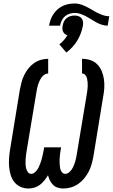

<svg xmlns="http://www.w3.org/2000/svg" viewBox="-20 -1072 646 1100"><path d="M343 8Q326 8 310.5 3Q295 -2 284 -13Q273 -24 266 -38.5Q259 -53 255 -68Q246 -53 234.5 -38.5Q223 -24 208.5 -13Q194 -2 176.5 3Q159 8 143 8Q118 8 96.5 -2Q75 -12 61 -30.5Q47 -49 40.5 -72Q34 -95 32 -119Q30 -143 32 -168Q34 -193 38 -217L94 -560Q98 -580 103.5 -601Q109 -622 118.5 -641.5Q128 -661 142 -679Q156 -697 174.5 -710Q193 -723 214 -729Q235 -735 256 -735V-651Q245 -651 235 -644.5Q225 -638 218.5 -629Q212 -620 207 -609.5Q202 -599 198.5 -588.5Q195 -578 193 -567.5Q191 -557 189 -546L132 -204Q130 -192 128.5 -179.5Q127 -167 126.5 -154.5Q126 -142 126.5 -130Q127 -118 130 -106.5Q133 -95 140 -85.5Q147 -76 159 -76Q169 -76 178 -83.5Q187 -91 193.5 -100Q200 -109 204 -119Q208 -129 212 -139Q216 -149 218.5 -159Q221 -169 223.5 -179.5Q226 -190 228 -200Q230 -210 232 -221L233 -228H330L329 -221Q327 -210 325.5 -200Q324 -190 323 -179.5Q322 -169 321.5 -159Q321 -149 321.5 -139Q322 -129 323 -119Q324 -109 327 -99.5Q330 -90 337 -83Q344 -76 354 -76Q365 -76 375 -84Q385 -92 391.5 -102Q398 -112 402.5 -123Q407 -134 410.5 -145Q414 -156 416 -167Q418 -178 420 -189L477 -531Q479 -543 480.5 -554.5Q482 -566 482.5 -577.5Q483 -589 482 -600.5Q481 -612 478.5 -623Q476 -634 468.5 -642.5Q461 -651 450 -651V-735Q475 -735 498 -727.5Q521 -720 537.5 -703Q554 -686 563 -664Q572 -642 575.5 -617.5Q579 -593 577.5 -568Q576 -543 571 -518L515 -175Q511 -154 505 -132Q499 -110 488.5 -89.5Q478 -69 463 -50.5Q448 -32 428.5 -18.5Q409 -5 387 1.5Q365 8 343 8ZM261 -925Q264 -942 270 -959Q276 -976 286 -991Q296 -1006 310 -1018.5Q324 -1031 340.5 -1038.5Q357 -1046 374 -1049Q391 -1052 409 -1052Q421 -1052 433.5 -1049Q446 -1046 457 -1041.5Q468 -1037 478.5 -1031.5Q489 -1026 500 -1020L515 -1011Q525 -1005 536 -999.5Q547 -994 558 -989.5Q569 -985 581 -982Q593 -979 606 -979L597 -925Q579 -925 562.5 -930.5Q546 -936 531.5 -944Q517 -952 503 -961Q489 -970 474 -978Q459 -986 442.5 -992Q426 -998 409 -998Q394 -998 379 -993.5Q364 -989 352 -978.5Q340 -968 333.5 -954Q327 -940 324 -925ZM360 -771 320 -818Q334 -828 345.5 -841.5Q357 -855 366 -870Q358 -872 351.5 -877.5Q345 -883 341.5 -890.5Q338 -898 337.5 -907Q337 -916 339 -925Q341 -937 346 -948Q351 -959 361 -967.5Q371 -976 383 -979.5Q395 -983 407 -983Q418 -983 429 -979.5Q440 -976 447 -967.5Q454 -959 455.5 -948Q457 -937 455 -925Q451 -903 443 -881.5Q435 -860 423 -840Q411 -820 395 -802.5Q379 -785 360 -771Z"/></svg>

Font: Iosevka Curly Slab MdEx
Style: Italic
Weight: 500
Width: 7
Italic angle: -9°
Monospace: yes
Designer: Belleve Invis
Foundry: Belleve Invis
Version: Version 11.0.0; ttfautohint (v1.8.3)